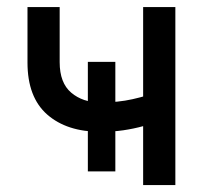

<svg xmlns="http://www.w3.org/2000/svg" viewBox="-20 -536 588 556"><path d="M271 -154.3Q173.8 -154.3 116.7 -204.3Q59.6 -254.4 59.6 -355V-515.6H152.8V-356Q152.8 -295.9 186.3 -267.6Q219.7 -239.3 271 -239.3Q321.8 -239.3 364 -248.8Q406.2 -258.3 449.7 -273.9V-188.5Q423.3 -178.7 395.3 -170.9Q367.2 -163.1 336.9 -158.7Q306.6 -154.3 271 -154.3ZM394.5 0V-515.6H487.8V0ZM234.4 -39.6V-356.9H314V-39.6Z"/></svg>

Font: Inter Cardless Display
Style: Regular
Weight: 400
Designer: Rasmus Andersson
Foundry: rsms
Version: Version 4.001;git-9221beed3